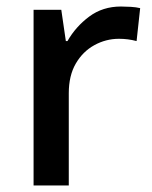

<svg xmlns="http://www.w3.org/2000/svg" viewBox="-20 -569 467 589"><path d="M351 -549Q365 -549 381.5 -548Q398 -547 410 -544L399 -443Q373 -450 345 -450Q305 -450 269.5 -430.5Q234 -411 212.5 -374Q191 -337 191 -283V0H83V-539H168L182 -443H187Q212 -487 253.5 -518Q295 -549 351 -549Z"/></svg>

Font: Noto Sans Thaana Medium
Style: Regular
Weight: 500
Designer: David Williams
Foundry: Google Inc.
Version: Version 3.001; ttfautohint (v1.8.4.7-5d5b)